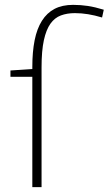

<svg xmlns="http://www.w3.org/2000/svg" viewBox="-20 -770 447 790"><path d="M151 -493V0H113V-454H23V-480L113 -486V-494Q113 -557 122.5 -604.5Q132 -652 152.5 -684.5Q173 -717 204.5 -733.5Q236 -750 281 -750Q312 -750 341.5 -745.5Q371 -741 407 -730L400 -698Q370 -707 342.5 -711.5Q315 -716 288 -716Q256 -716 230.5 -706.5Q205 -697 187.5 -672.5Q170 -648 160.5 -604.5Q151 -561 151 -493Z"/></svg>

Font: Georama ExtraCondensed Thin ExtraLight
Style: Regular
Weight: 250
Version: Version 1.001